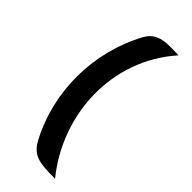

<svg xmlns="http://www.w3.org/2000/svg" viewBox="-269 -741 922 922"><g transform="rotate(45 192.0 -280.0)"><path d="M334 -698C257 -701 188 -707 151 -638C34 -422 30 -153 145 65C182 134 225 140 334 140C137 -102 121 -459 334 -698Z"/></g></svg>

Font: Mesarto
Style: Regular
Weight: 700
Designer: Mohamed Gaber
Foundry: Kief Type Foundry
Version: Version 2.020